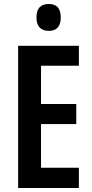

<svg xmlns="http://www.w3.org/2000/svg" viewBox="-20 -1010 463 964"><path d="M225 -990C183 -990 163 -967 163 -922C163 -878 185 -855 225 -855C265 -855 285 -878 285 -922C285 -966 267 -990 225 -990ZM376 -66V-168H186V-387H363V-488H186V-680H376V-780H71V-66Z"/></svg>

Font: Noto Sans Malayalam UI ExtraCondensed SemiBold
Style: Regular
Weight: 600
Width: 2
Designer: Jelle Bosma - Monotype Design Team
Foundry: Monotype Imaging Inc.
Version: Version 2.104